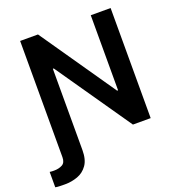

<svg xmlns="http://www.w3.org/2000/svg" viewBox="-183 -857 1098 1192"><g transform="rotate(-20 366.5 -261.0)"><path d="M682.2 -727.3V0H565L222.3 -495.4H216.3V41.9Q216.3 104.4 191.2 139.9Q166.2 175.4 126.2 190Q86.3 204.5 41.9 204.5Q28.4 204.5 9.6 204Q-9.2 203.5 -21.3 201V99.4Q-14.9 100.5 -6.9 100.9Q1.1 101.2 7.8 101.2Q39.4 101.2 62 88.8Q84.5 76.3 84.5 40.8V-727.3H202.4L544.7 -231.5H551.1V-727.3Z"/></g></svg>

Font: Inter Zeller Semi Bold
Style: Regular
Weight: 600
Designer: Rasmus Andersson; Joe Bland
Foundry: zeller
Version: Version 3.015;git-dec3a8cb1